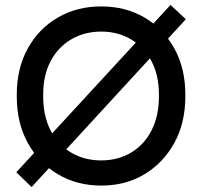

<svg xmlns="http://www.w3.org/2000/svg" viewBox="-20 -739 819 778"><path d="M108 19 46 -41 671 -719 733 -661ZM390 13Q292 13 214.5 -33Q137 -79 92.5 -160Q48 -241 48 -348V-356Q48 -462 92.5 -542.5Q137 -623 214.5 -668Q292 -713 390 -713Q489 -713 565.5 -668Q642 -623 686.5 -542.5Q731 -462 731 -356V-348Q731 -241 686.5 -160Q642 -79 565.5 -33Q489 13 390 13ZM390 -89Q458 -89 511 -120.5Q564 -152 594 -210.5Q624 -269 624 -348V-356Q624 -434 594 -491Q564 -548 511 -579.5Q458 -611 390 -611Q322 -611 268.5 -579.5Q215 -548 185 -491Q155 -434 155 -356V-348Q155 -269 185 -210.5Q215 -152 268.5 -120.5Q322 -89 390 -89Z"/></svg>

Font: SUSE Thin Medium
Style: Regular
Weight: 500
Version: Version 1.000